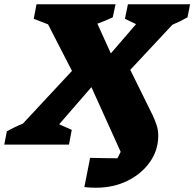

<svg xmlns="http://www.w3.org/2000/svg" viewBox="-76 -677 910 899"><path d="M-56 0 -44 -62Q-7 -83 31 -98L261 -345L149 -563L82 -589L95 -657H465L452 -596Q416 -579 380 -566L443 -427L561 -564L509 -589L523 -657H814L802 -596Q765 -575 731 -561L534 -350L638 -139Q650 -114 657.5 -90.5Q665 -67 665 -42Q665 26 626 81.5Q587 137 521 169.5Q455 202 374 202Q347 202 319 199L346 62Q410 64 474 64Q482 49 489 34L352 -269L201 -95L260 -69L247 0Z"/></svg>

Font: Piazzolla ExtraBold
Style: Italic
Weight: 800
Italic angle: -11.3°
Designer: Juan Pablo del Peral
Foundry: Huerta Tipografica
Version: Version 1.330